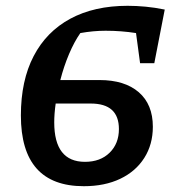

<svg xmlns="http://www.w3.org/2000/svg" viewBox="-20 -632 609 662"><path d="M269 10Q52 10 52 -234Q52 -354 96 -438.5Q140 -523 222.5 -567.5Q305 -612 420 -612Q450 -612 482 -609Q514 -606 548 -599L512 -414H463L449 -518Q398 -526 344 -526Q302 -526 257 -518Q236 -488 218 -445.5Q200 -403 188 -356H323Q410 -356 458.5 -314Q507 -272 507 -195Q507 -134 477.5 -87.5Q448 -41 394.5 -15.5Q341 10 269 10ZM167 -210Q167 -74 273 -74Q326 -74 358 -105.5Q390 -137 390 -187Q390 -275 293 -275H172Q167 -240 167 -210Z"/></svg>

Font: Piazzolla SemiBold
Style: Italic
Weight: 600
Italic angle: -11.3°
Designer: Juan Pablo del Peral
Foundry: Huerta Tipografica
Version: Version 1.330